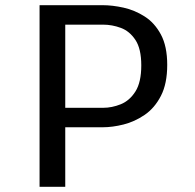

<svg xmlns="http://www.w3.org/2000/svg" viewBox="-20 -720 750 740"><path d="M132.5 0V-700H376Q413.5 -700 456.2 -690.5Q499 -681 537.5 -656.5Q576 -632 600.2 -586.8Q624.5 -541.5 624.5 -470Q624.5 -397.5 600.2 -350.5Q576 -303.5 537.5 -277.2Q499 -251 456.2 -240.2Q413.5 -229.5 376 -229.5H231.5V0ZM231.5 -304.5H377.5Q411.5 -304.5 445.5 -318.2Q479.5 -332 502 -367.5Q524.5 -403 524.5 -468Q524.5 -532 502 -566Q479.5 -600 445.8 -612.5Q412 -625 377.5 -625H231.5Z"/></svg>

Font: League Mono
Style: Regular
Weight: 400
Width: 6
Designer: Tyler Finck
Foundry: The League of Moveable Type / Tyler Finck
Version: Version 2.300;RELEASE